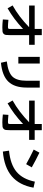

<svg xmlns="http://www.w3.org/2000/svg" viewBox="1550 -2390 899 4040"><g transform="rotate(90 2000.0 -370.5)"><path d="M96.7 -650.4H589.8V-799.8H719.7V-650.4H922.9V-533.2H719.7V-132.8Q719.7 -74.2 715.8 -44.9Q711.9 -15.6 692.4 3.4Q672.9 22.5 644.5 26.4Q616.2 30.3 556.6 30.3Q491.2 30.3 389.6 19.5L397.5 -97.7Q496.1 -87.9 543 -87.9Q574.2 -87.9 582 -95.7Q589.8 -103.5 589.8 -134.8V-406.2Q380.9 -209 155.3 -80.1L94.7 -185.5Q336.9 -321.3 552.7 -533.2H96.7Z M1679.7 -756.8H1823.2V-483.4Q1823.2 -225.6 1697.8 -95.7Q1572.3 34.2 1300.8 59.6L1273.4 -63.5Q1504.9 -91.8 1592.3 -182.6Q1679.7 -273.4 1679.7 -480.5ZM1176.8 -306.6V-756.8H1317.4V-306.6Z M2096.7 -650.4H2589.8V-799.8H2719.7V-650.4H2922.9V-533.2H2719.7V-132.8Q2719.7 -74.2 2715.8 -44.9Q2711.9 -15.6 2692.4 3.4Q2672.9 22.5 2644.5 26.4Q2616.2 30.3 2556.6 30.3Q2491.2 30.3 2389.6 19.5L2397.5 -97.7Q2496.1 -87.9 2543 -87.9Q2574.2 -87.9 2582 -95.7Q2589.8 -103.5 2589.8 -134.8V-406.2Q2380.9 -209 2155.3 -80.1L2094.7 -185.5Q2336.9 -321.3 2552.7 -533.2H2096.7Z M3127.9 -629.9 3192.4 -750Q3343.8 -677.7 3502 -588.9L3434.6 -470.7Q3300.8 -545.9 3127.9 -629.9ZM3802.7 -654.3 3929.7 -626Q3877 -329.1 3689.9 -168.9Q3502.9 -8.8 3169.9 19.5L3150.4 -110.4Q3440.4 -138.7 3595.7 -269Q3751 -399.4 3802.7 -654.3Z"/></g></svg>

Font: Mgen+ 1c bold
Style: Bold
Weight: 700
Designer: [Source Han Sans]
Ryoko NISHIZUKA  (kana & ideographs); Paul D. Hunt (Latin, Greek & Cyrillic); Wenlong ZHANG  (bopomofo
Version: Version 1.059.20150602